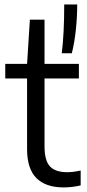

<svg xmlns="http://www.w3.org/2000/svg" viewBox="-20 -828 388 858"><path d="M340.5 -66V0.5Q302 9.5 264 9.5Q184.5 9.5 142.8 -32Q101 -73.5 101 -162V-477.5H3.5V-542.5H101L113.5 -740H179V-542.5H332.5V-477.5H179V-174Q179 -110.5 203.2 -84.5Q227.5 -58.5 280.5 -58.5Q307 -58.5 340.5 -66ZM267 -808H325Q325 -752 319 -695Q313 -638 301 -590H256Q267 -677.5 267 -808Z"/></svg>

Font: Encode Sans Semi Condensed
Style: Regular
Weight: 400
Width: 4
Designer: Multiple Designers
Foundry: Impallari Type
Version: Version 2.000